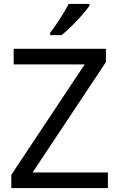

<svg xmlns="http://www.w3.org/2000/svg" viewBox="-20 -964 612 984"><path d="M438 -934V-944H332C309 -899 266 -833 237 -796V-784H295C342 -820 413 -897 438 -934ZM533 0V-80H147L523 -646V-714H50V-634H414L38 -68V0Z"/></svg>

Font: Noto Sans Kayah Li
Style: Regular
Weight: 400
Designer: Monotype Design Team, Sérgio Martins
Foundry: Monotype Imaging Inc.
Version: Version 2.002